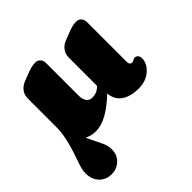

<svg xmlns="http://www.w3.org/2000/svg" viewBox="-191 -661 1071 1071"><g transform="rotate(-45 344.0 -126.0)"><path d="M65.5 -171.5H105.5Q105.5 -107 119.2 -59.2Q133 -11.5 151 24.5Q169 60.5 182.8 90Q196.5 119.5 196.5 148Q196.5 190.5 167.5 218Q138.5 245.5 98.5 245.5Q55 245.5 26.2 216.8Q-2.5 188 -2.5 138Q-2.5 114 7.8 82.8Q18 51.5 31.5 12.8Q45 -26 55.2 -72.2Q65.5 -118.5 65.5 -171.5ZM401 -173 439 -129 416 -107Q347 -41 297.5 -13.5Q248 14 206 14Q143 14 104 -30.5Q65 -75 65 -146V-381Q65 -412 80.2 -432.5Q95.5 -453 121 -463L159 -478Q184.5 -488 201 -492.5Q217.5 -497 236 -497Q255 -497 266 -484.2Q277 -471.5 277 -452V-197Q277 -165.5 289.2 -149.2Q301.5 -133 324 -133Q339 -133 353.8 -138Q368.5 -143 384 -157ZM542 14Q476.5 14 438.5 -14Q400.5 -42 398 -95L388 -112V-381Q388 -412 403.2 -432.5Q418.5 -453 444 -463L482 -478Q507.5 -488 524 -492.5Q540.5 -497 559 -497Q578 -497 589 -484.2Q600 -471.5 600 -452V-135Q600 -127.5 604.2 -121.2Q608.5 -115 619 -115Q626.5 -115 630.5 -117.2Q634.5 -119.5 637.8 -121.8Q641 -124 647 -124Q660.5 -124 667.8 -114.8Q675 -105.5 675 -92Q675 -67 658.8 -42.5Q642.5 -18 612.8 -2Q583 14 542 14Z"/></g></svg>

Font: Fraunces SuperSoft 9pt
Style: Regular
Weight: 900
Version: Version 1.000;[b76b70a41]